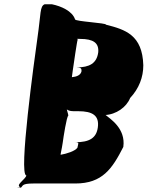

<svg xmlns="http://www.w3.org/2000/svg" viewBox="-20 -863 706 903"><path d="M156 -684C142 -584 66 -38 104 -38C101 -20 49 8 77 18C77 18 40 20 78 20C89 11 81 0 137 0H334C462 0 508 -70 560 -172C572 -259 498 -304 477 -322C464 -326 433 -322 433 -322H473C526 -324 575 -359 592 -402C634 -447 654 -500 654 -556C650 -699 569 -724 478 -747C483 -755 332 -762 333 -772C320 -811 268 -834 224 -843H190C167 -833 173 -802 156 -684ZM322 -530C325 -552 343 -675 345 -675C345 -677 344 -682 344 -684C344 -684 340 -682 342 -682C344 -680 352 -680 357 -680C419 -680 446 -661 442 -617C435 -565 401 -546 340 -546C360 -546 365 -541 363 -526C358 -509 340 -502 318 -500ZM275 -192C278 -216 294 -318 301 -318C302 -328 292 -347 295 -352C295 -352 286 -350 293 -350C297 -345 308 -340 326 -340H348C415 -340 448 -320 440 -263C433 -214 401 -194 334 -194C356 -194 347 -187 344 -168C332 -152 294 -140 265 -135V-133C264 -138 270 -158 275 -192Z"/></svg>

Font: Hussar Przerywany
Style: Obl
Weight: 400
Foundry: Cannot Into Space Fonts
Version: Version 0.982